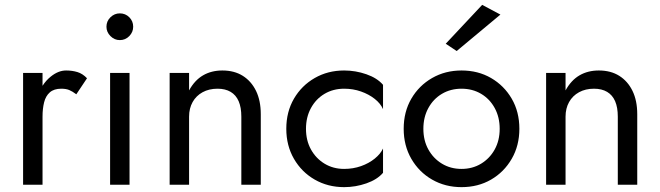

<svg xmlns="http://www.w3.org/2000/svg" viewBox="-20 -760 2717 790"><path d="M155 0H75V-460H155V-407Q170 -430 189 -445Q220 -470 252 -470Q277 -470 298.5 -463.5Q320 -457 338 -438L294 -372Q278 -384 265 -389.5Q252 -395 232 -395Q202 -395 185 -380Q168 -365 161.5 -339Q155 -313 155 -280Z M418 -650Q418 -673 434.5 -689Q451 -705 473 -705Q496 -705 512 -689Q528 -673 528 -650Q528 -628 512 -611.5Q496 -595 473 -595Q451 -595 434.5 -611.5Q418 -628 418 -650ZM513 -460V0H433V-460Z M973 -280Q973 -318 962 -343.5Q951 -369 929 -382Q907 -395 875 -395Q840 -395 813.5 -380.5Q787 -366 772.5 -340Q758 -314 758 -280V0H678V-460H758V-388Q781 -430 815.5 -450Q850 -470 895 -470Q944 -470 979 -448Q1014 -426 1033.5 -386Q1053 -346 1053 -290V0H973Z M1239 -230Q1239 -182 1259.5 -145Q1280 -108 1315.5 -86.5Q1351 -65 1396 -65Q1433 -65 1465.5 -76.5Q1498 -88 1522 -107.5Q1546 -127 1556 -149V-49Q1532 -21 1487.5 -5.5Q1443 10 1396 10Q1329 10 1275 -21Q1221 -52 1189.5 -106.5Q1158 -161 1158 -230Q1158 -300 1189.5 -354Q1221 -408 1275 -439Q1329 -470 1396 -470Q1443 -470 1487.5 -454.5Q1532 -439 1556 -411V-311Q1546 -334 1522 -353Q1498 -372 1465.5 -383.5Q1433 -395 1396 -395Q1351 -395 1315.5 -374Q1280 -353 1259.5 -315.5Q1239 -278 1239 -230Z M1859 -550 1814 -580 1964 -740 2039 -700ZM1641 -230Q1641 -300 1672.5 -354Q1704 -408 1758 -439Q1812 -470 1879 -470Q1947 -470 2000.5 -439Q2054 -408 2085.5 -354Q2117 -300 2117 -230Q2117 -161 2085.5 -106.5Q2054 -52 2000.5 -21Q1947 10 1879 10Q1812 10 1758 -21Q1704 -52 1672.5 -106.5Q1641 -161 1641 -230ZM1722 -230Q1722 -182 1742.5 -145Q1763 -108 1798.5 -86.5Q1834 -65 1879 -65Q1924 -65 1959.5 -86.5Q1995 -108 2015.5 -145Q2036 -182 2036 -230Q2036 -278 2015.5 -315.5Q1995 -353 1959.5 -374Q1924 -395 1879 -395Q1834 -395 1798.5 -374Q1763 -353 1742.5 -315.5Q1722 -278 1722 -230Z M2522 -280Q2522 -318 2511 -343.5Q2500 -369 2478 -382Q2456 -395 2424 -395Q2389 -395 2362.5 -380.5Q2336 -366 2321.5 -340Q2307 -314 2307 -280V0H2227V-460H2307V-388Q2330 -430 2364.5 -450Q2399 -470 2444 -470Q2493 -470 2528 -448Q2563 -426 2582.5 -386Q2602 -346 2602 -290V0H2522Z"/></svg>

Font: Venryn Sans
Style: Regular
Weight: 400
Designer: Owen Earl, indestructible type* (font) & Cristiano Sobral (main changes)
Version: Version 3.600; ttfautohint (v1.8.3)